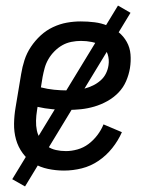

<svg xmlns="http://www.w3.org/2000/svg" viewBox="-20 -605 540 690"><path d="M210 8Q181 8 152.5 2Q124 -4 101 -18Q78 -32 61.5 -54.5Q45 -77 37.5 -104Q30 -131 30.5 -160.5Q31 -190 36 -219L56 -339Q60 -364 68 -389Q76 -414 91 -436.5Q106 -459 126 -477.5Q146 -496 170.5 -507.5Q195 -519 220 -523.5Q245 -528 270 -528Q295 -528 319.5 -525Q344 -522 366 -513Q388 -504 406 -489.5Q424 -475 435.5 -454.5Q447 -434 449 -409.5Q451 -385 447 -360Q443 -336 433 -313Q423 -290 405.5 -272Q388 -254 365.5 -241.5Q343 -229 319 -222Q295 -215 271 -212.5Q247 -210 224 -210Q196 -210 168.5 -212.5Q141 -215 115 -221L113 -208Q110 -190 109.5 -171.5Q109 -153 112.5 -136Q116 -119 126 -104.5Q136 -90 149.5 -80Q163 -70 180.5 -66Q198 -62 217 -62Q237 -62 258.5 -68Q280 -74 298 -87.5Q316 -101 330 -119.5Q344 -138 352 -158L418 -130Q405 -100 383.5 -73Q362 -46 334 -27Q306 -8 274 0Q242 8 210 8ZM224 -280Q239 -280 254.5 -281.5Q270 -283 285 -287Q300 -291 314.5 -298Q329 -305 341.5 -316Q354 -327 361 -341.5Q368 -356 370 -371Q373 -391 367 -410Q361 -429 345.5 -439.5Q330 -450 310.5 -454Q291 -458 271 -458Q254 -458 236.5 -454.5Q219 -451 204 -442.5Q189 -434 176 -421Q163 -408 154 -392.5Q145 -377 140.5 -360.5Q136 -344 133 -328L127 -291Q150 -285 174.5 -282.5Q199 -280 224 -280ZM70 65 24 39 404 -585 449 -559Z"/></svg>

Font: Iosevka Term Curly
Style: Italic
Weight: 400
Italic angle: -9°
Designer: Belleve Invis
Foundry: Belleve Invis
Version: Version 32.3.0